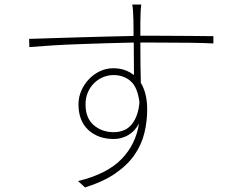

<svg xmlns="http://www.w3.org/2000/svg" viewBox="-20 -795 1040 844"><path d="M645 -638H597V-694Q597 -719 598 -736Q598 -743 599 -756.5Q600 -770 601 -775H561Q563 -770 564.5 -750Q566 -730 566.5 -707Q567 -684 567 -664V-637Q505 -636 440 -634Q375 -632 314 -630.5Q253 -629 200 -627Q147 -625 108 -624L109 -588Q156 -592 212.5 -595.5Q269 -599 329 -601Q389 -603 450 -605Q511 -607 568 -608Q568 -566 568.5 -526.5Q569 -487 569 -465Q551 -479 528.5 -487Q506 -495 477 -495Q447 -495 419.5 -482Q392 -469 371 -447Q350 -425 337.5 -396.5Q325 -368 325 -336Q325 -264 368 -224Q411 -184 480 -184Q514 -184 543.5 -201Q573 -218 591 -252Q577 -160 513.5 -95Q450 -30 323 1L354 29Q436 3 489 -34Q542 -71 572.5 -116Q603 -161 615 -211.5Q627 -262 627 -314Q627 -385 599 -431Q598 -466 597.5 -513Q597 -560 597 -608H646Q754 -608 817.5 -607Q881 -606 918 -604V-636Q889 -636 820 -637Q751 -638 645 -638ZM480 -214Q428 -214 392 -245Q356 -276 356 -336Q356 -365 366 -388.5Q376 -412 393 -429Q410 -446 432.5 -455.5Q455 -465 479 -465Q524 -465 554.5 -438Q585 -411 593 -345Q588 -285 560 -249.5Q532 -214 480 -214Z"/></svg>

Font: Spoqa Han Sans Neo Thin
Style: Regular
Weight: 100
Designer: [Spoqa Han Sans Neo] Dong-huui Kim  Younghwa Kang  Yujin Lee  [Noto Sans] Ryoko NISHIZUKA  (kana & ideographs); Paul D. 
Foundry: Spoqa (http://www.spoqa-han-sans.com)
Version: Version 1.100;hotconv 1.0.109;makeotfexe 2.5.65596